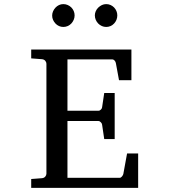

<svg xmlns="http://www.w3.org/2000/svg" viewBox="-20 -911 821 931"><path d="M131.3 0V-43L183.1 -46.9Q193.8 -47.9 199.5 -54.7Q205.1 -61.5 205.1 -68.8V-602.1Q205.1 -609.4 199.5 -616.2Q193.8 -623 183.1 -624L131.3 -627.9V-670.9H617.2V-522H557.1L542 -604Q541 -611.3 535.9 -617.2Q530.8 -623 523.9 -623H307.1V-374H457Q463.9 -374 469.5 -379.9Q475.1 -385.7 475.1 -391.1L485.4 -460H536.1V-236.8H485.4L475.1 -306.2Q475.1 -311.5 469.2 -317.9Q463.4 -324.2 457 -324.2H307.1V-48.8H560.1Q566.4 -48.8 571.8 -55.7Q577.1 -62.5 578.1 -67.9L596.2 -167H649.9V0ZM341.8 -836.4Q341.8 -825.2 337.4 -814.9Q333 -804.7 325.7 -796.9Q318.4 -789.1 308.3 -784.7Q298.3 -780.3 287.1 -780.3Q275.9 -780.3 266.1 -784.7Q256.3 -789.1 249 -796.9Q241.7 -804.7 237.3 -814.5Q232.9 -824.2 232.9 -835.4Q232.9 -846.2 237.3 -856.2Q241.7 -866.2 249 -874Q256.3 -881.8 266.1 -886.5Q275.9 -891.1 287.1 -891.1Q298.3 -891.1 308.3 -886.7Q318.4 -882.3 325.7 -875Q333 -867.7 337.4 -857.7Q341.8 -847.7 341.8 -836.4ZM548.8 -836.4Q548.8 -825.2 544.7 -814.9Q540.5 -804.7 533.2 -796.9Q525.9 -789.1 516.1 -784.7Q506.3 -780.3 495.1 -780.3Q483.9 -780.3 473.9 -784.7Q463.9 -789.1 456.3 -796.9Q448.7 -804.7 444.3 -814.9Q439.9 -825.2 439.9 -836.4Q439.9 -846.7 444.3 -856.7Q448.7 -866.7 456.5 -874.3Q464.4 -881.8 474.1 -886.5Q483.9 -891.1 495.1 -891.1Q506.3 -891.1 516.1 -886.7Q525.9 -882.3 533.2 -874.8Q540.5 -867.2 544.7 -857.2Q548.8 -847.2 548.8 -836.4Z"/></svg>

Font: BabelStone Ogham Fixed
Style: Regular
Weight: 400
Monospace: yes
Designer: Andrew West
Foundry: BabelStone
Version: Version 2.02 March 14, 2022